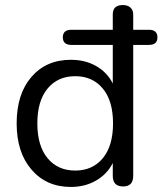

<svg xmlns="http://www.w3.org/2000/svg" viewBox="-20 -732 644 761"><path d="M261 9Q164 9 105 -59.5Q46 -128 46 -243Q46 -359 104.5 -427Q163 -495 261 -495Q318 -495 361.5 -470Q405 -445 427 -401V-554H263Q229 -554 229 -584Q229 -614 263 -614H427V-675Q427 -712 467 -712Q486 -712 497 -702Q508 -692 508 -675V-614H570Q604 -614 604 -584Q604 -554 570 -554H508V-35Q508 7 468 7Q427 7 427 -35V-86Q405 -42 361 -16.5Q317 9 261 9ZM168.5 -105Q209 -56 278 -56Q347 -56 387.5 -105Q428 -154 428 -243Q428 -332 387.5 -381Q347 -430 278 -430Q209 -430 168.5 -381Q128 -332 128 -243Q128 -154 168.5 -105Z"/></svg>

Font: Nunito
Style: Regular
Weight: 400
Designer: Vernon Adams
Foundry: Vernon Adams
Version: Version 3.602